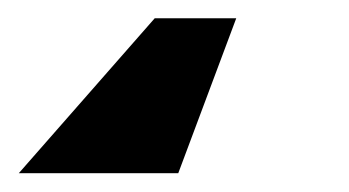

<svg xmlns="http://www.w3.org/2000/svg" viewBox="-53 36 376 207"><path d="M201.7 55.7 139.2 222.7H-32.7L113.8 55.7Z"/></svg>

Font: Inter 24pt Black
Style: Italic
Weight: 900
Italic angle: -9.3988°
Designer: Rasmus Andersson
Foundry: rsms
Version: Version 4.001;git-66647c0bb